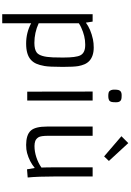

<svg xmlns="http://www.w3.org/2000/svg" viewBox="253 -1191 1160 1706"><g transform="rotate(90 833.0 -338.0)"><path d="M187 -34.7V222.2H106V-581.1H171.9L181.2 -521Q238.3 -564 330.1 -584Q363.3 -590.8 402.3 -590.8Q441.4 -590.8 471.4 -580.6Q501.5 -570.3 521 -552Q540.5 -533.7 551.3 -508.3Q562 -482.9 567.4 -453.1Q574.2 -412.1 574.2 -322.3V-311Q574.2 -196.8 566.4 -152.8Q558.6 -108.9 545.9 -80.3Q533.2 -51.8 510.7 -31.7Q464.4 9.8 367.2 9.8Q270 9.8 187 -34.7ZM187 -101.6Q270 -63.5 361.3 -63.5Q420.9 -63.5 448.2 -85.4Q485.4 -115.7 489.7 -226.6Q491.2 -263.2 491.2 -310.5V-321.3Q491.2 -433.6 471.7 -471.7Q449.7 -515.1 380.9 -515.1H373.5Q301.8 -515.1 224.6 -479.5Q202.1 -469.2 187 -458.5Z M833 -720.2Q800.3 -720.2 791 -729.5Q776.4 -744.6 776.4 -771.2Q776.4 -797.9 779.5 -809.3Q782.7 -820.8 789.1 -827.1Q800.8 -838.9 825 -838.9Q849.1 -838.9 859.6 -836.4Q870.1 -834 877 -827.1Q888.7 -815.4 888.7 -788.8Q888.7 -762.2 886 -750.7Q883.3 -739.3 877 -732.4Q864.7 -720.2 833 -720.2ZM793.5 -581.1H873.5V0H794.4Z M1547.9 -255.9Q1547.9 -94.7 1557.1 -3.9L1484.4 2L1472.7 -66.9Q1415.5 -19.5 1339.4 1.5Q1309.1 9.8 1267.3 9.8Q1225.6 9.8 1192.6 -0.2Q1159.7 -10.3 1140.1 -32.2Q1104.5 -71.8 1104.5 -176.3V-581.1H1186.5V-189.5Q1186.5 -119.1 1200.2 -98.9Q1213.9 -78.6 1232.7 -71.5Q1251.5 -64.5 1277.3 -64.5Q1303.2 -64.5 1327.4 -68.6Q1351.6 -72.8 1376 -80.6Q1427.2 -97.2 1468.8 -126V-126.5Q1466.8 -163.6 1466.8 -271V-581.1H1547.9ZM1190.4 -836.9 1251.5 -897.9 1410.2 -725.6 1369.6 -683.1Z"/></g></svg>

Font: Armata
Style: Regular
Weight: 400
Designer: Viktoriya Grabowska
Foundry: Viktoriya Grabowska
Version: Version 1.002